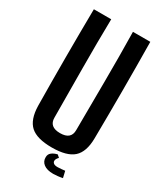

<svg xmlns="http://www.w3.org/2000/svg" viewBox="-229 -884 934 1102"><g transform="rotate(30 238.0 -332.5)"><path d="M238 8Q139 8 96 -31Q53 -70 51 -160Q49 -320 49 -480Q49 -640 51 -800H166Q163 -640 164 -474Q165 -308 166 -148Q166 -87 238 -87Q310 -87 310 -148Q311 -308 312 -474Q313 -640 310 -800H425Q427 -640 427 -480Q427 -320 425 -160Q424 -70 380.5 -31Q337 8 238 8ZM236 73Q236 53 251 41.5Q266 30 288 25L304 39Q297 46 293 53Q289 60 289 67Q289 76 297 82.5Q305 89 324 89Q334 89 348.5 87.5Q363 86 372 85L382 128Q369 131 351 133Q333 135 321 135Q279 135 257 118Q235 101 236 73Z"/></g></svg>

Font: Big Shoulders Text
Style: Bold
Weight: 700
Designer: Patric King
Foundry: XO Type Co
Version: Version 1.000; ttfautohint (v1.8.2)